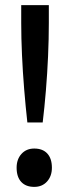

<svg xmlns="http://www.w3.org/2000/svg" viewBox="-20 -720 276 751"><path d="M87 -241Q80 -304 74.5 -371.5Q69 -439 66 -505Q63 -571 63 -630V-700H171V-630Q171 -568 168 -500Q165 -432 159.5 -365.5Q154 -299 147 -241ZM114 11Q81 11 63 -8.5Q45 -28 45 -64Q45 -97 64 -118Q83 -139 114 -139Q147 -139 165 -119.5Q183 -100 183 -64Q183 -31 164 -10Q145 11 114 11Z"/></svg>

Font: Lexend Medium
Style: Regular
Weight: 500
Designer: Bonnie Shaver-Troup, Thomas Jockin
Foundry: Lexend
Version: Version 1.005